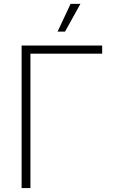

<svg xmlns="http://www.w3.org/2000/svg" viewBox="-20 -960 582 980"><path d="M501.5 -727.5V-686H135.3V0H90.3V-727.5ZM273.9 -798.8 340.3 -940.4H390.6L312 -798.8Z"/></svg>

Font: Inter 24pt ExtraLight
Style: Regular
Weight: 250
Designer: Rasmus Andersson
Foundry: rsms
Version: Version 4.001;git-66647c0bb